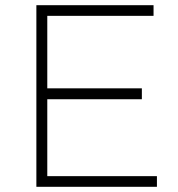

<svg xmlns="http://www.w3.org/2000/svg" viewBox="-20 -719 687 739"><path d="M120 -699V0H584V-41H162V-337H526V-379H162V-658H571V-699Z"/></svg>

Font: Montserrat arm ExtraLight
Style: Regular
Weight: 275
Designer: Julieta Ulanovsky
Foundry: Julieta Ulanovsky
Version: Version 6.000;PS 006.000;hotconv 1.0.88;makeotf.lib2.5.64775